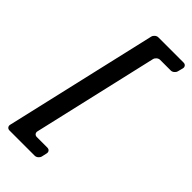

<svg xmlns="http://www.w3.org/2000/svg" viewBox="-262 -717 929 929"><g transform="rotate(45 203.0 -252.0)"><path d="M298 -595H371C383 -595 395 -605 398 -617L405 -644C408 -656 400 -666 388 -666H215C203 -666 191 -656 188 -644L7 140C4 152 12 162 24 162H197C209 162 221 152 224 140L230 113C233 101 225 91 213 91H140C128 91 120 81 123 69L271 -573C274 -585 286 -595 298 -595Z"/></g></svg>

Font: DIN Rundschrift
Style: BreitKursiv
Weight: 400
Width: 7
Version: Version 1.027